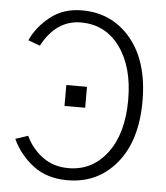

<svg xmlns="http://www.w3.org/2000/svg" viewBox="-53 -784 736 849"><g transform="rotate(5 314.5 -359.0)"><path d="M236.3 -308.6V-401.4H328.1V-308.6ZM32.2 -144.5 87.9 -163.1Q113.3 -108.4 161.6 -72.3Q210 -36.1 277.3 -36.1Q382.8 -36.1 448.7 -123Q514.6 -210 514.6 -359.4Q514.6 -505.9 450.2 -594.2Q385.7 -682.6 277.3 -682.6Q167 -682.6 104.5 -564.5L51.8 -584Q79.1 -644.5 136.7 -690.4Q194.3 -736.3 277.3 -736.3Q411.1 -736.3 494.6 -635.7Q578.1 -535.2 578.1 -359.4Q578.1 -183.6 494.6 -83Q411.1 17.6 277.3 17.6Q186.5 17.6 125.5 -28.8Q64.5 -75.2 32.2 -144.5Z"/></g></svg>

Font: Gothic A1 Light
Style: Regular
Weight: 300
Version: Version 2.50